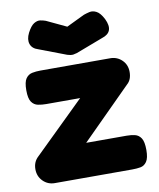

<svg xmlns="http://www.w3.org/2000/svg" viewBox="-81 -774 703 847"><g transform="rotate(-10 270.0 -350.0)"><path d="M96 9Q65 9 43.5 -12.5Q22 -34 22 -66Q22 -99 45 -120L271 -341H119Q100 -341 82.5 -344.5Q65 -348 54 -363.5Q43 -379 43 -416Q43 -453 54 -468.5Q65 -484 82.5 -487.5Q100 -491 119 -491H432Q463 -491 484.5 -470Q506 -449 506 -417Q506 -382 485 -364L263 -142H444Q464 -142 481 -138Q498 -134 508.5 -118Q519 -102 519 -65Q519 -29 508 -13Q497 3 480 6Q463 9 443 9ZM270 -661 351 -700Q362 -704 377 -707.5Q392 -711 408.5 -702.5Q425 -694 440 -665Q470 -603 412 -585L291 -539Q288 -539 282 -537Q276 -535 270 -535Q262 -535 256 -537Q250 -539 248 -539L127 -585Q100 -593 92.5 -614.5Q85 -636 99 -664Q114 -693 129 -702Q144 -711 157 -709Q170 -707 181 -703Z"/></g></svg>

Font: Fredoka SemiBold
Style: Regular
Weight: 600
Designer: Ben Nathan
Foundry: Milena B. Brandão, Ben Nathan
Version: Version 2.001